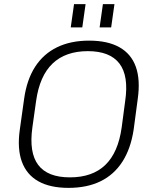

<svg xmlns="http://www.w3.org/2000/svg" viewBox="-20 -904 743 931"><path d="M312 7Q223 7 166 -25Q109 -57 86 -120Q63 -183 76 -275L97 -425Q110 -518 150.5 -580.5Q191 -643 257 -675Q323 -707 412 -707Q502 -707 559 -675Q616 -643 638.5 -580.5Q661 -518 648 -425L628 -275Q614 -183 573.5 -120Q533 -57 467.5 -25Q402 7 312 7ZM319 -44Q428 -44 490.5 -104Q553 -164 570 -286L587 -414Q605 -536 559 -596Q513 -656 406 -656Q298 -656 235 -596Q172 -536 155 -414L137 -286Q120 -164 165.5 -104Q211 -44 319 -44ZM395 -884 379 -771H323L339 -884ZM535 -884 519 -771H463L479 -884Z"/></svg>

Font: Pathway Extreme 28pt ExtraLight
Style: Italic
Weight: 250
Italic angle: -8°
Designer: Eduardo Rodriguez Tunni
Foundry: Eduardo Rodriguez Tunni
Version: Version 1.001;gftools[0.9.26]